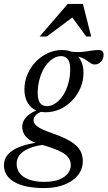

<svg xmlns="http://www.w3.org/2000/svg" viewBox="-73 -690 546 975"><path d="M409 -362.5Q398.5 -362.5 390.8 -367Q383 -371.5 374.5 -378Q366 -384.5 354.5 -391Q343 -397.5 325.8 -402Q308.5 -406.5 282.5 -406.5L271 -430Q309.5 -424 336.8 -426Q364 -428 385.2 -432Q406.5 -436 427 -436Q440 -436 446.5 -430Q453 -424 453 -412Q453 -400.5 449.2 -391.5Q445.5 -382.5 439.2 -376Q433 -369.5 425.2 -366Q417.5 -362.5 409 -362.5ZM165 -151Q182.5 -151 199.5 -160Q216.5 -169 231.8 -185.8Q247 -202.5 258.5 -225.8Q270 -249 276.8 -277.5Q283.5 -306 283.5 -339Q283.5 -374 271.2 -389.5Q259 -405 237 -405Q219.5 -405 202.5 -396Q185.5 -387 170.2 -370.2Q155 -353.5 143.5 -330.2Q132 -307 125.2 -278.5Q118.5 -250 118.5 -217Q118.5 -182 130.8 -166.5Q143 -151 165 -151ZM243 -436Q277.5 -436 301.5 -421.5Q325.5 -407 338.2 -381.2Q351 -355.5 351 -320.5Q351 -280.5 335.8 -244.2Q320.5 -208 293.8 -180Q267 -152 232.5 -136Q198 -120 159 -120Q124.5 -120 100.5 -134.5Q76.5 -149 63.8 -175Q51 -201 51 -235.5Q51 -275.5 66.2 -311.8Q81.5 -348 108.2 -376Q135 -404 169.5 -420Q204 -436 243 -436ZM151 265Q103.5 265 65.8 257.5Q28 250 1.5 235.2Q-25 220.5 -39 198.8Q-53 177 -53 149Q-53 117 -32 93.5Q-11 70 30.2 54.5Q71.5 39 133 31.5H175.5V43.5Q138.5 45 108.2 52.5Q78 60 56.2 72.5Q34.5 85 23 102.2Q11.5 119.5 11.5 140.5Q11.5 169 27.5 189.8Q43.5 210.5 74.8 222Q106 233.5 151.5 233.5Q198 233.5 227.8 221.5Q257.5 209.5 272 190.2Q286.5 171 286.5 149.5Q286.5 129 276.5 113.5Q266.5 98 246.2 86Q226 74 195.8 63.2Q165.5 52.5 125.5 41Q90.5 31 72 16.5Q53.5 2 46.8 -14.2Q40 -30.5 40 -46.5Q40 -67 51.8 -84.5Q63.5 -102 86 -116Q108.5 -130 139.5 -139L161.5 -128.5Q130 -123.5 113.8 -110Q97.5 -96.5 97.5 -80.5Q97.5 -72.5 101.2 -64.8Q105 -57 115 -49Q125 -41 144 -32.2Q163 -23.5 193 -13Q253 7.5 286.8 28.8Q320.5 50 334 74Q347.5 98 347.5 128.5Q347.5 158 333.8 183Q320 208 294.2 226.2Q268.5 244.5 232.2 254.8Q196 265 151 265ZM128 -504.5 271 -670H348L390 -504.5H365L290 -607H302L164.5 -504.5Z"/></svg>

Font: Newsreader 16pt
Style: Italic
Weight: 400
Italic angle: -17°
Designer: Hugues Gentile
Foundry: Production Type
Version: Version 1.003